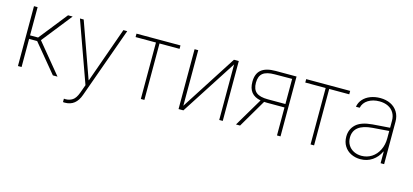

<svg xmlns="http://www.w3.org/2000/svg" viewBox="-62 -991 3531 1643"><g transform="rotate(15 1703.5 -169.5)"><path d="M80.1 -530.3H112.3V-280.3H183.6L381.8 -530.3H422.9L212.9 -264.6L430.7 0H389.6L183.6 -249H112.3V0H80.1Z M532.2 198.2V168L546.9 168.9Q580.6 168.9 607.9 151.4Q635.3 133.8 654.3 82L680.7 8.8L487.3 -530.3H520.5L695.3 -40H698.2L872.1 -530.3H906.2L682.6 93.8Q664.1 146.5 630.9 172.9Q597.7 199.2 547.9 199.2Q536.1 199.2 532.2 198.2Z M988.3 -530.3H1377.9V-500H1200.2V0H1168.9V-500H988.3Z M1851.6 -530.3H1894.5V0H1863.3V-492.2L1545.9 0H1502.9V-530.3H1535.2V-38.1Z M2375 -248H2219.7L2194.3 -249L2047.9 0H2011.7L2161.6 -252.9Q2106.4 -263.7 2079.6 -297.4Q2052.7 -331.1 2052.7 -389.6Q2052.7 -461.4 2094 -495.8Q2135.3 -530.3 2221.7 -530.3H2406.2V0H2375ZM2219.7 -278.3H2375V-501L2221.7 -500Q2149.4 -500 2116.7 -473.9Q2084 -447.8 2084 -389.6Q2084 -330.6 2116.5 -304.4Q2148.9 -278.3 2219.7 -278.3Z M2491.7 -530.3H2881.3V-500H2703.6V0H2672.4V-500H2491.7Z M3138.7 -302.7Q3175.3 -305.7 3219 -308.8Q3262.7 -312 3293 -314V-377.9Q3293 -417 3275.1 -446.8Q3257.3 -476.6 3224.4 -492.7Q3191.4 -508.8 3147.5 -508.8Q3089.8 -508.8 3048.6 -483.2Q3007.3 -457.5 2997.1 -412.1H2963.9Q2970.2 -450.7 2995.8 -479.2Q3021.5 -507.8 3061 -522.9Q3100.6 -538.1 3147.5 -538.1Q3198.2 -538.1 3238.3 -518.8Q3278.3 -499.5 3301.3 -462.6Q3324.2 -425.8 3324.2 -376V0H3293V-102.5H3290Q3266.6 -50.8 3220.7 -19.5Q3174.8 11.7 3115.2 11.7Q3070.3 11.7 3032.5 -6.8Q2994.6 -25.4 2972.4 -60.8Q2950.2 -96.2 2950.2 -144.5Q2950.2 -209.5 2994.9 -252Q3039.6 -294.4 3138.7 -302.7ZM3117.2 -18.6Q3166.5 -18.6 3206.8 -44.4Q3247.1 -70.3 3270 -116.5Q3293 -162.6 3293 -220.7V-285.6L3250 -282.2Q3162.6 -274.9 3147.5 -274.4Q2982.4 -261.7 2982.4 -144.5Q2982.4 -106.9 3000 -78.4Q3017.6 -49.8 3048.3 -34.2Q3079.1 -18.6 3117.2 -18.6Z"/></g></svg>

Font: Pretendard GOV Thin
Style: Regular
Weight: 100
Designer: Base glyphs from Inter by Rasmus Andersson; Hangeul glyphs from Noto Sans CJK(Source Han Sans) by Jang Soo-young and Kan
Foundry: Kil Hyung-jin
Version: Version 1.309